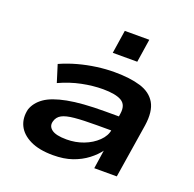

<svg xmlns="http://www.w3.org/2000/svg" viewBox="-130 -866 1020 1009"><g transform="rotate(20 380.0 -361.5)"><path d="M268 10Q190 10 140 -14.5Q90 -39 70.5 -79.5Q51 -120 63 -171Q77 -212 117.5 -240.5Q158 -269 238 -284.5Q318 -300 448 -300H550L538 -217H432Q355 -217 308 -212.5Q261 -208 238 -195.5Q215 -183 208 -158Q199 -129 223 -110.5Q247 -92 307 -92Q357 -92 401.5 -109Q446 -126 477 -156Q508 -186 513 -222L527 -316Q535 -367 502 -386.5Q469 -406 398 -406Q342 -406 280.5 -393.5Q219 -381 158 -353L128 -449Q175 -470 224.5 -483.5Q274 -497 325 -504Q376 -511 424 -511Q511 -511 570 -493Q629 -475 655.5 -429.5Q682 -384 670 -303L622 0H496L512 -107H514Q492 -76 456.5 -49Q421 -22 375 -6Q329 10 268 10ZM380 -603 400 -733H537L517 -603Z"/></g></svg>

Font: Nunito Sans 7pt Expanded
Style: Bold Italic
Weight: 700
Width: 7
Italic angle: -9°
Designer: Vernon Adams
Foundry: Vernon Adams
Version: Version 3.101;gftools[0.9.27]